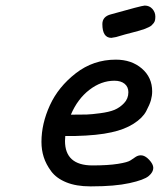

<svg xmlns="http://www.w3.org/2000/svg" viewBox="-20 -661 574 685"><path d="M127.9 -154.8Q127.9 -219.7 158 -285.4Q188 -351.1 250.5 -399.7Q313 -448.2 393.1 -448.2Q449.2 -448.2 486.1 -416.5Q522.9 -384.8 522.9 -335Q522.9 -319.8 518.6 -304Q514.2 -288.1 501.5 -264.2Q488.8 -240.2 456.8 -219.7Q424.8 -199.2 377.9 -189Q328.1 -177.7 248 -175.8H212.9Q211.9 -164.6 211.9 -158.2Q211.9 -71.3 309.1 -70.8Q365.2 -70.8 400.6 -76.4Q436 -82 446 -89.1Q456.1 -96.2 464.6 -101.6Q473.1 -106.9 482.9 -106.9Q497.1 -106.9 512 -91.1Q526.9 -75.2 526.9 -62Q526.9 -46.9 510.5 -33Q494.1 -19 441.7 -7.6Q389.2 3.9 307.1 3.9H301.8Q252 3.9 216.6 -10.5Q181.2 -24.9 162.6 -50Q144 -75.2 136 -100.6Q127.9 -126 127.9 -154.8ZM232.9 -252H245.1Q272 -252 289.1 -252.4Q306.2 -252.9 337.6 -257.1Q369.1 -261.2 388.2 -269Q407.2 -276.9 422.6 -293Q438 -309.1 438 -332Q438 -351.1 424.6 -362.1Q411.1 -373 388.2 -373Q341.3 -373 299.1 -340.6Q256.8 -308.1 232.9 -252ZM345.2 -575.2Q345.2 -602.1 376 -609.9Q484.9 -640.6 496.1 -641.1Q513.2 -641.1 523.7 -629.2Q534.2 -617.2 534.2 -602.1Q534.2 -595.2 533.2 -589.6Q532.2 -584 528.6 -579.1Q524.9 -574.2 521 -570.6Q517.1 -566.9 509.5 -563.5Q502 -560.1 495.6 -557.6Q489.3 -555.2 476.6 -551.5Q463.9 -547.9 453.9 -545.4Q443.8 -543 426 -538.1Q408.2 -533.2 394 -528.8Q378.9 -525.9 377 -525.9Q345.2 -526.4 345.2 -575.2Z"/></svg>

Font: CMU Typewriter Text
Style: BoldItalic
Weight: 700
Italic angle: -14.04°
Version: Version 0.7.0